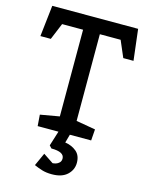

<svg xmlns="http://www.w3.org/2000/svg" viewBox="-136 -775 855 1106"><g transform="rotate(15 291.5 -222.0)"><path d="M133 0 128 -67 242 -87V-604H117L76 -505H14L35 -691H547L569 -506H508L466 -604H342V-87L457 -67L452 0ZM283 247Q249 247 223.5 239Q198 231 176 221L211 144L271 184Q279 184 290.5 180.5Q302 177 311 168Q320 159 320 144Q320 104 243 104L229 89L257 0H325L311 50Q351 56 378.5 79Q406 102 406 146Q406 188 374.5 217.5Q343 247 283 247Z"/></g></svg>

Font: Kreon
Style: Regular
Weight: 400
Designer: Julia Petretta
Foundry: Julia Petretta and Eli Heuer
Version: Version 2.002